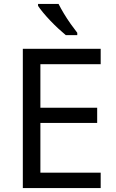

<svg xmlns="http://www.w3.org/2000/svg" viewBox="-20 -964 596 984"><path d="M496 0H97V-714H496V-635H187V-412H478V-334H187V-79H496ZM280 -944Q291 -922 307.5 -894.5Q324 -867 342.5 -841Q361 -815 376 -796V-784H317Q300 -798 279 -817.5Q258 -837 237.5 -858.5Q217 -880 200.5 -900Q184 -920 175 -934V-944Z"/></svg>

Font: Noto Sans Georgian
Style: Regular
Weight: 400
Designer: Monotype Design Team, Akaki Razmadze
Foundry: Google LLC
Version: Version 2.002